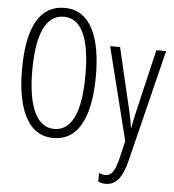

<svg xmlns="http://www.w3.org/2000/svg" viewBox="-62 -781 976 1079"><g transform="rotate(5 426.0 -241.5)"><path d="M467 -358C467 -567 410 -724 259 -724C122 -724 50 -603 50 -359C50 -165 101 10 259 10C416 10 467 -159 467 -358ZM108 -358C108 -562 157 -674 259 -674C359 -674 408 -564 408 -358C408 -149 358 -41 259 -41C161 -41 108 -154 108 -358ZM532 -532 663 -8 639 94C620 170 599 192 568 192C556 192 542 188 532 183V233C546 238 559 241 573 241C630 241 666 201 691 102L848 -532H793L712 -189C705 -155 697 -124 691 -85H689C684 -113 681 -136 669 -187L588 -532Z"/></g></svg>

Font: Noto Sans Display Condensed Light
Style: Regular
Weight: 300
Width: 3
Designer: Monotype Design Team
Foundry: Monotype Imaging Inc.
Version: Version 1.900